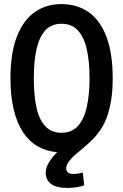

<svg xmlns="http://www.w3.org/2000/svg" viewBox="-20 -729 600 937"><path d="M309 188Q254 188 228.5 168Q203 148 203 114Q203 88 220.5 61Q238 34 259 14Q206 9 164 -15Q122 -39 92.5 -83.5Q63 -128 47 -194Q31 -260 31 -347Q31 -469 62 -549.5Q93 -630 149 -669.5Q205 -709 280 -709Q357 -709 413 -669.5Q469 -630 499.5 -549.5Q530 -469 530 -347Q530 -285 522 -237.5Q514 -190 500.5 -154.5Q487 -119 468.5 -92.5Q450 -66 428 -44.5Q406 -23 383 -4Q376 2 362.5 13Q349 24 335 37.5Q321 51 312 65.5Q303 80 303 92Q303 105 311.5 112.5Q320 120 339 120Q347 120 358.5 118.5Q370 117 384 113L391 175Q378 181 356 184.5Q334 188 309 188ZM280 -81Q330 -81 360 -114Q390 -147 403.5 -207Q417 -267 417 -347Q417 -429 403.5 -488.5Q390 -548 360 -580.5Q330 -613 280 -613Q230 -613 200.5 -580Q171 -547 158 -488Q145 -429 145 -347Q145 -266 157.5 -206.5Q170 -147 200 -114Q230 -81 280 -81Z"/></svg>

Font: Ubuntu Sans Mono Medium
Style: Regular
Weight: 500
Monospace: yes
Designer: Dalton Maag Ltd
Foundry: Dalton Maag Ltd
Version: Version 1.006